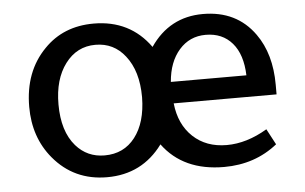

<svg xmlns="http://www.w3.org/2000/svg" viewBox="-41 -524 945 595"><g transform="rotate(-5 431.5 -227.0)"><path d="M815 -198H495Q502 -132 543 -93.5Q584 -55 648 -55Q710 -55 774 -93L800 -44Q730 12 634 12Q507 12 443 -75Q379 12 270 12Q167 12 103 -65Q48 -131 48 -226Q48 -336 115 -404Q175 -466 269 -466Q382 -466 445 -378Q505 -466 609 -466Q714 -466 770 -387Q815 -324 815 -228ZM399 -226Q399 -307 361 -355Q326 -400 269 -400Q211 -400 175 -352Q139 -304 139 -226Q139 -142 179 -96Q214 -56 268 -56Q328 -56 363 -101.5Q398 -147 399 -225ZM492 -265H727Q725 -330 694.5 -365.5Q664 -401 612 -401Q562 -401 529.5 -364Q497 -327 492 -265Z"/></g></svg>

Font: TajawalTap Med
Style: Regular
Weight: 500
Designer: Boutros Fonts
Foundry: Created by Boutros International 2017
Version: Version 2.700